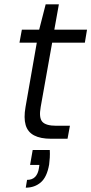

<svg xmlns="http://www.w3.org/2000/svg" viewBox="-20 -641 422 887"><path d="M216 0Q167 0 137.5 -15.5Q108 -31 98.5 -63.5Q89 -96 98 -147L150 -444H70L81 -504H161L191 -621H252L231 -504H382L372 -444H221L168 -147Q159 -97 175.5 -78.5Q192 -60 240 -60H303L292 0ZM99 226 105 190Q129 190 142.5 176Q156 162 160 135L162 121H119L131 52H210Q211 70 210 87.5Q209 105 207 119Q197 177 168.5 201.5Q140 226 99 226Z"/></svg>

Font: DM Sans Light
Style: Italic
Weight: 300
Italic angle: -10°
Designer: Colophon Foundry, Jonny Pinhorn
Foundry: Colophon Foundry
Version: Version 4.004;gftools[0.9.30]